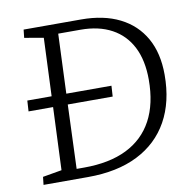

<svg xmlns="http://www.w3.org/2000/svg" viewBox="-79 -783 875 863"><g transform="rotate(-10 358.5 -351.5)"><path d="M346 -703Q449 -703 522 -666.5Q595 -630 634 -561Q673 -492 673 -393Q673 -270 624 -182Q575 -94 481.5 -47Q388 0 254 0H51L55 -36L142 -51L154 -337H42L45 -386H156L167 -651L80 -666L84 -703ZM244 -45Q360 -45 439 -84Q518 -123 558.5 -198.5Q599 -274 599 -384Q599 -472 568 -533Q537 -594 478 -626Q419 -658 336 -658H234L223 -386H429L426 -337H221L210 -45Z"/></g></svg>

Font: Literata 18pt Light
Style: Italic
Weight: 300
Italic angle: -2°
Designer: Latin by Veronika Burian and Jose Scaglione. Greek by Irene Vlachou. Cyrillic by Vera Evstafieva
Foundry: TypeTogether
Version: Version 3.103;gftools[0.9.29]